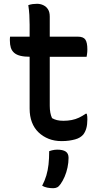

<svg xmlns="http://www.w3.org/2000/svg" viewBox="-20 -727 540 1011"><path d="M33 -534H389Q419 -534 429.5 -518.5Q440 -503 440 -467Q440 -461 439.5 -453.5Q439 -446 438 -440Q437 -434 436 -428H141Q109 -428 88 -433Q67 -438 54.5 -449Q42 -460 37 -476Q32 -492 32 -514Q32 -518 32 -521.5Q32 -525 32.5 -528.5Q33 -532 33 -534ZM437 -128Q439 -121 439.5 -113.5Q440 -106 440 -98Q440 -71 434.5 -51.5Q429 -32 418 -18Q411 -10 400.5 -3.5Q390 3 375.5 7Q361 11 343.5 13.5Q326 16 304 16Q267 16 236.5 4Q206 -8 183 -30Q160 -52 148 -83.5Q136 -115 136 -155Q136 -210 136 -265.5Q136 -321 136 -376Q136 -431 136 -486.5Q136 -542 136 -597Q136 -623 134.5 -648.5Q133 -674 129 -700Q141 -704 152 -705.5Q163 -707 175 -707Q193 -707 208.5 -699.5Q224 -692 233 -677.5Q242 -663 242 -640Q242 -581 242 -522Q242 -463 242 -404.5Q242 -346 242 -287.5Q242 -229 242 -170Q242 -150 245 -134Q248 -118 254 -105Q266 -98 280 -94.5Q294 -91 314 -91Q337 -91 357.5 -95Q378 -99 396 -107.5Q414 -116 431 -128ZM239 69Q247 66 253.5 64.5Q260 63 267 62Q274 61 281 61Q311 61 326 71Q341 81 341 104Q341 129 335.5 155Q330 181 320.5 203Q311 225 299 242Q290 255 281 259.5Q272 264 260 264Q244 264 229 261Q214 258 202 251Q216 224 224 197Q232 170 235.5 139Q239 108 239 69Z"/></svg>

Font: Recursive Casual Medium
Style: Regular
Weight: 500
Version: Version 1.047